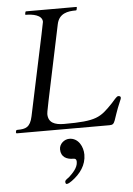

<svg xmlns="http://www.w3.org/2000/svg" viewBox="-64 -735 756 1095"><g transform="rotate(-5 314.0 -187.5)"><path d="M301.3 -599.1C314 -661.1 364.7 -668.9 410.6 -668.9C414.1 -668.9 415 -670.9 415.5 -672.9L418 -684.6C418 -688 417 -688.5 415 -688.5H128.4C125 -688.5 124 -687 123.5 -684.6L121.1 -672.9C121.1 -669.4 122.1 -668.9 124 -668.9C161.1 -668.9 218.3 -660.6 218.3 -620.6C218.3 -617.2 217.8 -613.8 106.4 -89.4C93.3 -27.3 66.4 -19.5 20.5 -19.5C13.2 -19.5 11.7 -16.1 11.2 -13.2C10.3 -7.8 9.8 -6.8 9.8 -5.9C9.8 -2.4 11.2 0 15.1 0H544.9C582 0 568.8 -21 616.7 -131.8C619.6 -139.2 623 -144 623 -151.9C623 -159.2 614.7 -161.1 608.9 -161.1C599.1 -161.1 582.5 -137.7 569.3 -124C496.6 -48.3 474.6 -29.8 288.1 -29.8C233.9 -29.8 197.3 -44.9 197.3 -94.7C197.3 -103.5 198.2 -113.3 301.3 -599.1ZM265.6 299.3C265.6 304.2 266.6 312.5 272.9 312.5C281.7 312.5 294.4 304.2 303.2 297.9C352.5 262.2 387.7 214.4 387.7 154.3C387.7 109.4 361.8 57.1 309.6 57.1C280.8 57.1 252 81.5 252 112.3C252 157.2 285.6 172.4 322.8 172.4C340.8 172.4 340.8 184.6 340.8 192.4C340.8 225.6 310.5 255.4 288.6 275.4C283.7 280.3 265.6 288.6 265.6 299.3Z"/></g></svg>

Font: Cardo
Style: Italic
Weight: 400
Designer: David J. Perry
Foundry: David J. Perry
Version: Version 0.99